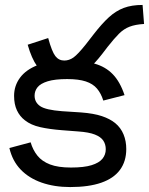

<svg xmlns="http://www.w3.org/2000/svg" viewBox="-20 -745 603 777"><path d="M234 -425Q205 -425 178.5 -436Q152 -447 130 -477.5Q108 -508 92 -564L175 -591Q190 -536 204 -518Q218 -500 240 -500Q260 -500 277.5 -512.5Q295 -525 327 -565L358 -605Q392 -649 420.5 -675Q449 -701 481 -713Q513 -725 557 -725L563 -648Q528 -646 504.5 -637Q481 -628 461.5 -608.5Q442 -589 416 -556L393 -526Q365 -490 340 -468Q315 -446 289.5 -435.5Q264 -425 234 -425ZM264 12Q200 12 148.5 -6Q97 -24 63.5 -59Q30 -94 18 -146L104 -169Q113 -138 131.5 -115Q150 -92 182.5 -79.5Q215 -67 267 -67Q320 -67 350.5 -76.5Q381 -86 394.5 -102.5Q408 -119 408 -141Q408 -161 398 -176Q388 -191 364 -200.5Q340 -210 297 -213L232 -218Q180 -222 142.5 -230.5Q105 -239 81 -258Q60 -274 48.5 -298.5Q37 -323 37 -357Q37 -398 61 -430.5Q85 -463 132.5 -481.5Q180 -500 252 -500Q318 -500 362.5 -487.5Q407 -475 436.5 -444.5Q466 -414 484 -360L398 -338Q389 -367 372.5 -386.5Q356 -406 327 -415.5Q298 -425 252 -425Q202 -425 173 -416Q144 -407 132 -392Q120 -377 120 -358Q120 -331 142.5 -315.5Q165 -300 231 -295L308 -290Q360 -286 392.5 -275Q425 -264 446 -247Q469 -228 480 -201Q491 -174 491 -142Q491 -92 465.5 -57.5Q440 -23 389.5 -5.5Q339 12 264 12Z"/></svg>

Font: utelugu15
Style: Book
Weight: 400
Designer: Jelle Bosma - Monotype Design Team
Foundry: Monotype Imaging Inc.
Version: Version 2.003